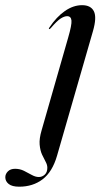

<svg xmlns="http://www.w3.org/2000/svg" viewBox="-152 -462 390 724"><path d="M198.5 -344.5 63 125.5Q45.5 186 8.8 214Q-28 242 -79.5 242Q-106.5 242 -119.2 231.8Q-132 221.5 -132 206.5Q-132 194 -122.2 184.2Q-112.5 174.5 -95 174.5Q-77 174.5 -61.5 182.2Q-46 190 -32 197.8Q-18 205.5 -5.5 205.5Q7 205.5 16.8 196.5Q26.5 187.5 26.5 170.5Q26.5 159.5 20 147.8Q13.5 136 6.5 120.8Q-0.5 105.5 -2.5 83.2Q-4.5 61 5 29L105 -320Q119 -368 117.5 -384.5Q116 -401 101 -401Q90.5 -401 76.2 -391.8Q62 -382.5 39.5 -356Q35.5 -351.5 33 -352.5Q31 -353 34 -358Q61 -398.5 92.8 -420.5Q124.5 -442.5 157.5 -442.5Q190.5 -442.5 202 -419.5Q213.5 -396.5 198.5 -344.5Z"/></svg>

Font: Fraunces 144pt S000
Style: Italic
Weight: 400
Italic angle: -16°
Version: Version 1.000; ttfautohint (v1.8.3)